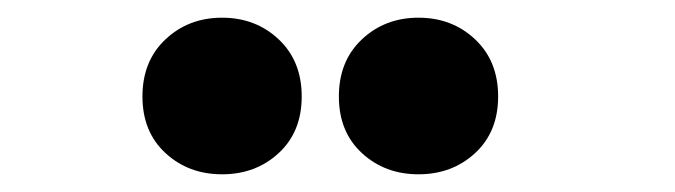

<svg xmlns="http://www.w3.org/2000/svg" viewBox="-20 -946 763 217"><path d="M453 -749Q415 -749 389 -773Q363 -797 363 -837Q363 -877 389 -901.5Q415 -926 453 -926Q491 -926 517 -901.5Q543 -877 543 -837Q543 -797 517 -773Q491 -749 453 -749ZM231 -749Q193 -749 167 -773Q141 -797 141 -837Q141 -877 167 -901.5Q193 -926 231 -926Q269 -926 295 -901.5Q321 -877 321 -837Q321 -797 295 -773Q269 -749 231 -749Z"/></svg>

Font: Montserrat-Alt1 Black
Style: Regular
Weight: 900
Designer: Differentunic
Foundry: Differentunic
Version: Version 7.222